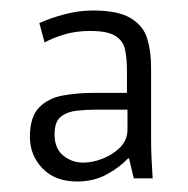

<svg xmlns="http://www.w3.org/2000/svg" viewBox="-20 -621 358 366"><path d="M127 -275Q85 -275 61 -300Q37 -325 37 -360Q37 -398 54.5 -416Q72 -434 100 -439Q128 -444 158 -444H222V-486Q222 -509 218.5 -526Q215 -543 200 -552.5Q185 -562 152 -562Q124 -562 101.5 -555Q79 -548 65 -540L55 -577Q77 -587 104 -594Q131 -601 157 -601Q205 -601 229 -586.5Q253 -572 260.5 -548Q268 -524 268 -493V-358Q268 -334 269 -316.5Q270 -299 271 -281H235L226 -319H224Q207 -301 182.5 -288Q158 -275 127 -275ZM139 -311Q156 -311 175.5 -318.5Q195 -326 209 -340Q223 -354 223 -374V-412H164Q145 -412 126.5 -410Q108 -408 96 -398.5Q84 -389 84 -365Q84 -338 100.5 -324.5Q117 -311 139 -311Z"/></svg>

Font: Murecho Light
Style: Regular
Weight: 300
Designer: Neil Summerour
Foundry: Positype
Version: Version 1.010; ttfautohint (v1.8.3)